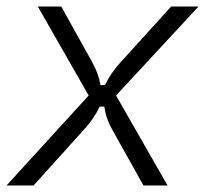

<svg xmlns="http://www.w3.org/2000/svg" viewBox="-38 -569 629 589"><path d="M-18 0 234 -276 78 -549H150L245 -378Q265 -342 270 -308H284Q303 -347 332 -378L487 -549H571L318 -276L476 0H402L306 -172Q287 -205 282 -242H268Q249 -203 220 -172L65 0Z"/></svg>

Font: Open Sauce Sans Light Italic
Style: Regular
Weight: 300
Italic angle: -10°
Designer: Alfredo Marco Pradil
Foundry: Creative Sauce Fz LLC
Version: Version 1.477